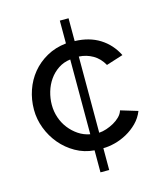

<svg xmlns="http://www.w3.org/2000/svg" viewBox="-114 -730 798 935"><g transform="rotate(-15 285.0 -262.5)"><path d="M276 120V9Q225 5 182 -19.5Q139 -44 108 -81Q77 -118 59.5 -164Q42 -210 42 -258Q42 -309 58 -355.5Q74 -402 104 -438.5Q134 -475 177.5 -499.5Q221 -524 276 -530V-645H320V-530Q393 -528 445.5 -495Q498 -462 527 -404L442 -377Q422 -413 390 -431.5Q358 -450 320 -452V-68Q338 -69 357.5 -75.5Q377 -82 395 -92Q413 -102 427 -116Q441 -130 446 -147L532 -121Q519 -88 494.5 -63.5Q470 -39 440 -22.5Q410 -6 378.5 2Q347 10 320 10V120ZM132 -258Q132 -225 142.5 -194Q153 -163 172.5 -138Q192 -113 218 -95.5Q244 -78 276 -72V-449Q242 -445 215 -427Q188 -409 169.5 -382.5Q151 -356 141.5 -323.5Q132 -291 132 -258Z"/></g></svg>

Font: IngvarSans
Style: Regular
Weight: 500
Version: Version 3.000